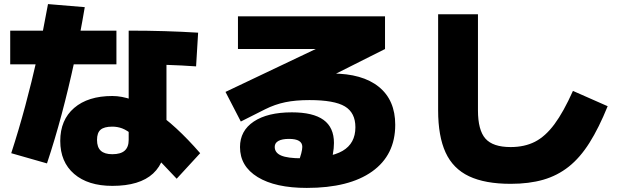

<svg xmlns="http://www.w3.org/2000/svg" viewBox="-20 -840 3040 940"><path d="M530 70Q411 70 343 11.5Q275 -47 275 -150Q275 -253 343 -311.5Q411 -370 530 -370Q576 -370 626.5 -352Q677 -334 731.5 -299Q786 -264 843 -211.5Q900 -159 960 -90L845 35Q766 -49 715.5 -100Q665 -151 633 -177Q601 -203 578 -211.5Q555 -220 530 -220Q490 -220 472.5 -205Q455 -190 455 -155Q455 -119 473.5 -102Q492 -85 530 -85Q571 -85 590.5 -102.5Q610 -120 610 -155V-690Q703 -690 786.5 -687.5Q870 -685 950 -680L940 -515Q872 -520 793 -522.5Q714 -525 635 -525L795 -646V-175Q795 -51 729.5 9.5Q664 70 530 70ZM35 -90Q72 -204 103.5 -321Q135 -438 163 -562Q191 -686 215 -820L395 -805Q372 -668 343.5 -536.5Q315 -405 282 -281Q249 -157 210 -40ZM30 -525V-690H550V-525Z M1482 80Q1328 80 1241.5 27Q1155 -26 1155 -120Q1155 -200 1222.5 -245Q1290 -290 1409 -290Q1513 -290 1564 -253Q1615 -216 1615 -140Q1615 -114 1609.5 -84.5Q1604 -55 1595 -30L1440 -45Q1450 -70 1455 -89.5Q1460 -109 1460 -121Q1460 -160 1395 -160Q1361 -160 1343 -150Q1325 -140 1325 -121Q1325 -92 1356.5 -78.5Q1388 -65 1457 -65Q1595 -65 1657.5 -101.5Q1720 -138 1720 -217Q1720 -288 1668.5 -319Q1617 -350 1495 -350Q1427 -350 1376.5 -339.5Q1326 -329 1278 -305L1159 -245L1084 -390L1572 -622V-600H1145V-760H1865V-600L1336 -334L1238 -420Q1274 -432 1322 -442.5Q1370 -453 1421.5 -461.5Q1473 -470 1521 -475Q1569 -480 1605 -480Q1754 -480 1834.5 -415Q1915 -350 1915 -229Q1915 -81 1802 -0.5Q1689 80 1482 80Z M2480 60Q2355 60 2276.5 23Q2198 -14 2161.5 -93.5Q2125 -173 2125 -300V-770H2320V-300Q2320 -203 2356.5 -161.5Q2393 -120 2480 -120Q2548 -120 2599 -146Q2650 -172 2694.5 -232Q2739 -292 2785 -395L2955 -320Q2912 -214 2866 -141Q2820 -68 2764.5 -24Q2709 20 2639.5 40Q2570 60 2480 60Z"/></svg>

Font: M PLUS 1 Thin Black
Style: Regular
Weight: 900
Version: Version 1.001